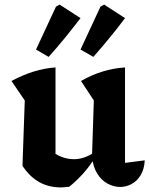

<svg xmlns="http://www.w3.org/2000/svg" viewBox="-20 -806 651 837"><path d="M525 -96 611 -107Q609 -69 593.5 -43Q578 -17 554 -4Q530 9 504 9Q476 9 449 -5.5Q422 -20 404 -49Q386 -78 381 -121L389 -368L333 -453Q426 -506 525 -512ZM282 8Q272 9 263 10Q254 11 246 11Q192 11 150.5 -12.5Q109 -36 78 -83L194 -155Q245 -112 303 -112Q347 -112 391 -142L395 -121Q371 -81 342.5 -49.5Q314 -18 282 8ZM78 -83 88 -368 30 -453Q129 -506 222 -512V-97ZM137 -590 224 -777 240 -786 331 -727Q298 -684 263.5 -641.5Q229 -599 192 -558ZM331 -590 418 -777 434 -786 525 -727Q493 -684 458 -641.5Q423 -599 387 -558Z"/></svg>

Font: Piazzolla Thin ExtraBold
Style: Regular
Weight: 800
Version: Version 2.005